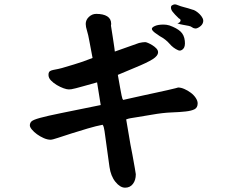

<svg xmlns="http://www.w3.org/2000/svg" viewBox="-20 -743 1040 876"><path d="M881.8 -271.5Q881.8 -252 867.7 -244.6Q853.5 -237.3 827.1 -234.4Q800.8 -231.4 761.7 -230Q722.7 -228.5 672.9 -219.7L608.4 -209Q594.7 -207 587.4 -205.6Q580.1 -204.1 575.2 -203.6Q570.3 -203.1 566.4 -201.7Q562.5 -200.2 555.7 -198.2Q562.5 -161.1 568.4 -123.5Q574.2 -85.9 584 -38.1Q591.8 2 595.2 24.4Q598.6 46.9 599.6 51.8Q599.6 79.1 586.4 96.2Q573.2 113.3 550.8 113.3Q528.3 113.3 506.8 86.9Q485.4 60.5 479.5 18.6L457 -144.5Q455.1 -154.3 453.6 -161.6Q452.1 -168.9 448.2 -173.8Q418 -168 379.9 -156.7Q341.8 -145.5 306.6 -134.3Q271.5 -123 245.1 -114.3Q218.8 -105.5 210.9 -105.5Q196.3 -105.5 179.7 -112.8Q163.1 -120.1 148.9 -130.4Q134.8 -140.6 125.5 -151.9Q116.2 -163.1 116.2 -170.9Q116.2 -181.6 123.5 -189Q130.9 -196.3 162.6 -205.1Q194.3 -213.9 259.3 -227.1Q324.2 -240.2 439.5 -263.7L422.9 -367.2Q384.8 -356.4 361.8 -350.1Q338.9 -343.8 325.7 -340.3Q312.5 -336.9 305.7 -335.9Q298.8 -335 293.9 -335Q285.2 -335 270 -340.3Q254.9 -345.7 239.3 -355Q223.6 -364.3 212.4 -376Q201.2 -387.7 201.2 -401.4Q201.2 -410.2 204.1 -414.6Q207 -418.9 213.9 -421.4Q220.7 -423.8 232.4 -425.8Q244.1 -427.7 262.7 -432.6L318.4 -449.2Q355.5 -460 402.3 -478.5L387.7 -555.7Q382.8 -584 377 -602.5Q371.1 -621.1 371.1 -633.8Q371.1 -652.3 385.7 -666Q400.4 -679.7 418.9 -679.7Q451.2 -679.7 469.2 -668.5Q487.3 -657.2 487.3 -633.8Q486.3 -630.9 486.3 -626Q491.2 -595.7 494.1 -576.2Q497.1 -556.6 499 -543.9Q501 -531.2 502 -523.4Q502.9 -515.6 503.9 -507.8L614.3 -546.9Q622.1 -548.8 629.4 -549.8Q636.7 -550.8 642.6 -550.8Q646.5 -550.8 655.8 -546.9Q665 -543 675.3 -536.6Q685.5 -530.3 693.4 -522Q701.2 -513.7 701.2 -504.9Q701.2 -488.3 676.3 -472.7Q651.4 -457 596.7 -434.6L517.6 -401.4Q524.4 -363.3 528.3 -341.3Q532.2 -319.3 534.7 -307.6Q537.1 -295.9 538.6 -292.5Q540 -289.1 542 -287.1Q554.7 -290 578.6 -295.4Q602.5 -300.8 631.3 -307.1Q660.2 -313.5 689.9 -319.8Q719.7 -326.2 743.2 -331.5Q766.6 -336.9 780.3 -340.3Q793.9 -343.8 792 -343.8Q805.7 -343.8 821.3 -336.9Q836.9 -330.1 850.6 -319.8Q864.3 -309.6 873 -296.4Q881.8 -283.2 881.8 -271.5ZM752.9 -627Q786.1 -615.2 803.2 -599.6Q820.3 -584 823.2 -556.6Q826.2 -529.3 814.9 -519Q803.7 -508.8 793 -513.7Q770.5 -523.4 753.4 -543.5Q736.3 -563.5 709 -578.1L686.5 -593.8Q672.9 -604.5 672.9 -611.3Q672.9 -618.2 687 -624.5Q701.2 -630.9 726.6 -630.9Q733.4 -630.9 739.7 -629.9Q746.1 -628.9 752.9 -627ZM906.2 -640.6Q903.3 -628.9 890.1 -620.1Q877 -611.3 869.1 -613.3Q861.3 -614.3 856 -618.7Q850.6 -623 840.8 -625Q827.1 -627.9 814.5 -629.9Q801.8 -631.8 789.1 -636.7Q799.8 -638.7 803.2 -646.5Q806.6 -654.3 795.9 -659.2Q776.4 -677.7 767.1 -689.9Q757.8 -702.1 760.7 -713.9Q762.7 -718.8 771 -721.7Q779.3 -724.6 788.1 -720.7Q804.7 -713.9 820.8 -710Q836.9 -706.1 857.4 -699.2Q864.3 -698.2 873.5 -692.4Q882.8 -686.5 891.1 -678.2Q899.4 -669.9 904.3 -660.2Q909.2 -650.4 906.2 -640.6Z"/></svg>

Font: JasonHandwriting1
Style: Regular
Weight: 400
Version: Version 1.48.20